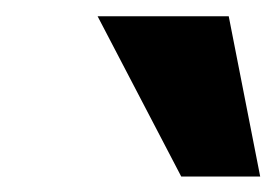

<svg xmlns="http://www.w3.org/2000/svg" viewBox="-20 -830 348 241"><path d="M207.5 -608.4 102.5 -809.6H267.1L306.6 -608.4Z"/></svg>

Font: Oswald
Style: Bold
Weight: 700
Designer: Vernon Adams
Foundry: Vernon Adams
Version: 3.0; ttfautohint (v0.94.23-7a4d-dirty) -l 8 -r 50 -G 200 -x 